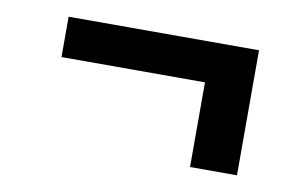

<svg xmlns="http://www.w3.org/2000/svg" viewBox="-43 -459 687 431"><g transform="rotate(10 300.0 -243.5)"><path d="M410 -101V-294H83V-386H517V-101Z"/></g></svg>

Font: Zed Mono Semibold Extended
Style: Regular
Weight: 600
Width: 7
Monospace: yes
Designer: Belleve Invis
Foundry: Belleve Invis
Version: Version 1.0.0; ttfautohint (v1.8.4)